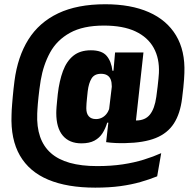

<svg xmlns="http://www.w3.org/2000/svg" viewBox="-20 -690 896 882"><path d="M354 -31.5Q298.5 -31.5 268.5 -67Q238.5 -102.5 238.5 -171Q238.5 -176 238.8 -182.8Q239 -189.5 239.8 -199.2Q240.5 -209 242 -223.5Q243.5 -238 245.5 -258.5Q252.5 -318.5 269.2 -363.8Q286 -409 317 -434Q348 -459 397.5 -459Q448 -459 469.8 -433.5Q491.5 -408 496.5 -365H531.5L493 -280Q493.5 -284 493.5 -287.5Q493.5 -291 493.5 -294Q493.5 -312 488.5 -324.8Q483.5 -337.5 472.5 -344.2Q461.5 -351 444 -351Q414 -351 400.8 -329.8Q387.5 -308.5 383 -271.5Q381 -251.5 379.5 -238Q378 -224.5 377.5 -216Q377 -207.5 376.8 -202.2Q376.5 -197 376.5 -192.5Q376.5 -168.5 387.8 -155.8Q399 -143 421 -143Q435 -143 447 -148.8Q459 -154.5 468 -165.2Q477 -176 482.5 -191.5L504.5 -126.5H472.5Q464.5 -99.5 450.8 -78Q437 -56.5 413.8 -44Q390.5 -31.5 354 -31.5ZM467.5 -37 480 -146.5 478.5 -165.5 498.5 -332.5 500 -350.5 508.5 -447.5 509 -449H639L595.5 -55ZM567 -140Q577.5 -138 585 -137.2Q592.5 -136.5 605 -136.5Q647 -136.5 668.8 -163.8Q690.5 -191 698 -245Q702 -272.5 704.2 -293.2Q706.5 -314 708 -329.2Q709.5 -344.5 710 -354.5Q713 -421.5 686 -470.2Q659 -519 602.2 -545.8Q545.5 -572.5 457.5 -572.5Q361.5 -572.5 301.5 -539.2Q241.5 -506 210.2 -449Q179 -392 167 -321Q163.5 -299 161 -279.8Q158.5 -260.5 156.8 -243.8Q155 -227 153.8 -213Q152.5 -199 152 -187.8Q151.5 -176.5 151 -168Q146 -47 213.5 13Q281 73 426 73Q490.5 73 543.8 65Q597 57 641 43.2Q685 29.5 720.5 13.5L702 120Q666 134.5 625 146.2Q584 158 533.2 165Q482.5 172 417.5 172Q289 172 201.8 135.5Q114.5 99 71.5 24.5Q28.5 -50 33 -162.5Q33 -172 33.8 -184.8Q34.5 -197.5 35.8 -212.5Q37 -227.5 38.5 -244.5Q40 -261.5 42 -280Q44 -298.5 46.5 -318Q61 -429.5 110.2 -508.2Q159.5 -587 247.2 -628.8Q335 -670.5 463.5 -670.5Q581 -670.5 663.5 -634.2Q746 -598 788.5 -527.5Q831 -457 827 -354.5Q826.5 -342 825.5 -325.5Q824.5 -309 822.2 -287.5Q820 -266 816.5 -238.5Q808 -168 778.8 -122.8Q749.5 -77.5 695 -55.8Q640.5 -34 554 -32.5Q533.5 -32 511 -33Q488.5 -34 467.5 -37Z"/></svg>

Font: Anek Gujarati Medium
Style: Bold
Weight: 700
Version: Version 1.003